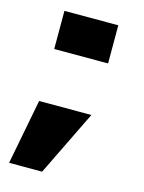

<svg xmlns="http://www.w3.org/2000/svg" viewBox="-101 -592 572 761"><g transform="rotate(15 185.0 -211.0)"><path d="M68 -529.5V-373H289V-529.5ZM12 109H147.5L278 -158.5H63.5Z"/></g></svg>

Font: Anybody SemiExpanded Black
Style: Regular
Weight: 900
Width: 6
Version: Version 1.113;gftools[0.9.25]